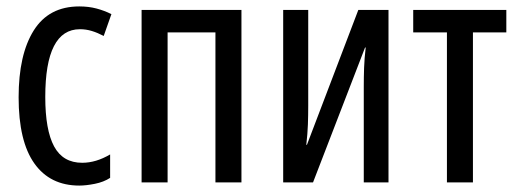

<svg xmlns="http://www.w3.org/2000/svg" viewBox="-20 -568 1609 598"><path d="M227 10Q136 10 87 -59Q38 -128 38 -265Q38 -398 85 -473Q132 -548 227 -548Q256 -548 280.5 -541.5Q305 -535 327 -524L303 -456Q284 -466 266 -471.5Q248 -477 229 -477Q121 -477 121 -266Q121 -163 148.5 -112Q176 -61 236 -61Q279 -61 323 -87V-14Q303 -1 275.5 4.5Q248 10 227 10Z M421 0V-537H732V0H651V-467H502V0Z M862 0V-537H940V-239Q940 -209 939 -180.5Q938 -152 934 -117H936L1096 -537H1190V0H1113V-298Q1113 -328 1114 -357Q1115 -386 1119 -420H1117L955 0Z M1372 0V-467H1267V-537H1557V-467H1453V0Z"/></svg>

Font: Noto Sans ExtraCondensed
Style: Regular
Weight: 400
Width: 2
Designer: Monotype Design Team
Foundry: Monotype Imaging Inc.
Version: Version 2.013; ttfautohint (v1.8.4.7-5d5b)